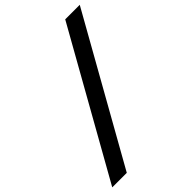

<svg xmlns="http://www.w3.org/2000/svg" viewBox="-408 -980 1149 1149"><g transform="rotate(-45 166.5 -405.0)"><path d="M484 -860 -28 50H-151L361 -860Z"/></g></svg>

Font: TypoPRO Sinkin Sans
Style: 600 SemiBold Italic
Weight: 600
Italic angle: -112°
Designer: Keith Bates
Foundry: K-Type
Version: Sinkin Sans (version 1.0)  by Keith Bates   •   © 2014   www